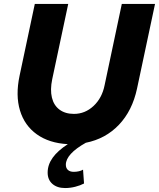

<svg xmlns="http://www.w3.org/2000/svg" viewBox="-20 -720 804 971"><path d="M309 231Q269 231 245 210Q221 189 221 153Q221 113 246.5 77.5Q272 42 323 9Q229 4 166.5 -40.5Q104 -85 81 -161.5Q58 -238 79 -337L156 -700H325L244 -319Q233 -266 242.5 -226.5Q252 -187 281 -165.5Q310 -144 354 -144Q410 -144 453 -184Q496 -224 509 -289L596 -700H764L673 -272Q649 -160 581.5 -89Q514 -18 414 2Q364 30 338.5 58Q313 86 313 113Q313 130 323.5 139.5Q334 149 353 149Q367 149 379.5 146Q392 143 400 138L405 208Q386 218 360.5 224.5Q335 231 309 231Z"/></svg>

Font: Red Hat Text
Style: Italic
Weight: 300
Italic angle: -12°
Designer: Pentagram, MCKL
Foundry: Pentagram, MCKL
Version: Version 1.023